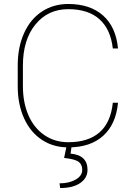

<svg xmlns="http://www.w3.org/2000/svg" viewBox="-20 -741 688 978"><path d="M581.1 -217.8Q570.8 -107.9 505.4 -49.1Q439.9 9.8 327.6 9.8Q252 9.8 193.6 -28.6Q135.3 -66.9 103 -137.5Q70.8 -208 70.3 -298.8V-408.7Q70.3 -499.5 102.1 -571Q133.8 -642.6 192.6 -681.6Q251.5 -720.7 327.6 -720.7Q439 -720.7 504.9 -662.1Q570.8 -603.5 581.1 -494.1H554.7Q543.5 -592.3 486.3 -643.3Q429.2 -694.3 327.6 -694.3Q224.1 -694.3 160.4 -616.2Q96.7 -538.1 96.7 -406.7V-302.2Q96.7 -218.3 125 -153.6Q153.3 -88.9 206.3 -52.7Q259.3 -16.6 327.6 -16.6Q429.7 -16.6 487.1 -66.9Q544.4 -117.2 554.7 -217.8ZM344.7 4.4 339.4 41.5Q425.8 49.3 425.8 124Q425.8 165.5 388.7 191.2Q351.6 216.8 286.6 216.8L283.2 192.9Q332.5 192.9 365.7 173.6Q398.9 154.3 398.9 124Q398.9 96.7 380.1 83Q361.3 69.3 306.6 63.5L318.8 4.4Z"/></svg>

Font: RobotoDraft Thin
Style: Regular
Weight: 250
Version: Version 2.001153; 2014